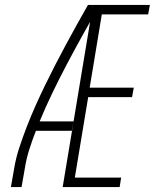

<svg xmlns="http://www.w3.org/2000/svg" viewBox="-20 -755 640 775"><path d="M24 0 37 -74Q44 -117 58 -159.5Q72 -202 88.5 -244.5Q105 -287 123.5 -328.5Q142 -370 162 -411Q182 -452 203 -493Q224 -534 246 -574.5Q268 -615 290 -655Q312 -695 335 -735H355L353 -726L372 -716Q340 -661 309 -605Q278 -549 248.5 -493Q219 -437 191.5 -380Q164 -323 140 -265H277L270 -227H125Q110 -189 98 -151Q86 -113 80 -74L67 0ZM233 0 355 -735H585L578 -697H391L342 -401H520L513 -363H336L282 -38H469L463 0Z"/></svg>

Font: Iosevka Curly XLtExObl
Style: Regular
Weight: 200
Width: 7
Italic angle: -9°
Monospace: yes
Designer: Belleve Invis
Foundry: Belleve Invis
Version: Version 11.0.1; ttfautohint (v1.8.3)